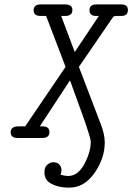

<svg xmlns="http://www.w3.org/2000/svg" viewBox="-20 -631 605 878"><path d="M28.8 -25.9Q28.8 -52.7 64 -53.2H95.2L279.8 -325.2L190.9 -558.1H166Q133.8 -558.1 133.8 -584Q133.8 -610.8 166 -610.8H278.8Q311 -610.8 311 -585Q311 -558.1 277.8 -558.1H259.8L321.8 -393.1L432.1 -558.1H418.9Q389.2 -558.1 389.2 -584Q389.2 -610.8 419.9 -610.8H534.2Q564.9 -610.8 564.9 -585Q564.9 -558.1 534.2 -558.1H519Q515.1 -558.1 512.5 -558.1Q509.8 -558.1 507.3 -557.6Q504.9 -557.1 503.9 -557.1Q502.9 -557.1 501 -556.2Q499 -555.2 498.5 -554.7Q498 -554.2 496.6 -552Q495.1 -549.8 494.6 -549.3Q494.1 -548.8 492.2 -545.4Q490.2 -542 488.8 -541L340.8 -325.2L439.9 -65.9Q459 -18.1 459 20Q459 93.3 412.1 160.2Q365.2 227.1 295.9 227.1Q250 227.1 216.6 210.4Q183.1 193.8 183.1 157.2Q183.1 133.3 196.5 122.1Q210 110.8 224.1 110.8Q241.2 110.8 251.2 121.3Q261.2 131.8 261.2 147Q261.2 155.8 256.8 168Q277.8 173.8 292 173.8Q335.9 173.8 365.5 119.4Q395 64.9 395 17.1Q395 0 356.9 -106.9Q330.1 -181.2 310.1 -235.8Q304.2 -253.9 299.8 -263.2L162.1 -53.2H174.8Q205.6 -53.2 206.1 -26.9Q206.1 0 172.9 0H61Q28.8 0 28.8 -25.9Z"/></svg>

Font: CMU Typewriter Text
Style: LightOblique
Weight: 200
Italic angle: -9.46001°
Version: Version 0.7.0